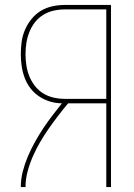

<svg xmlns="http://www.w3.org/2000/svg" viewBox="-20 -755 540 775"><path d="M64 0Q64 -32 72 -63Q80 -94 92.5 -123.5Q105 -153 120.5 -181Q136 -209 153.5 -235.5Q171 -262 190.5 -287.5Q210 -313 230 -338Q206 -338 182.5 -345Q159 -352 138.5 -365.5Q118 -379 103 -398.5Q88 -418 79.5 -441Q71 -464 67.5 -488Q64 -512 64 -536Q64 -562 67.5 -587Q71 -612 81 -635Q91 -658 107 -678Q123 -698 144.5 -711Q166 -724 191 -729.5Q216 -735 241 -735H428V0H409V-338H255Q234 -313 214.5 -287.5Q195 -262 176.5 -235.5Q158 -209 142 -181.5Q126 -154 113 -124.5Q100 -95 91.5 -63.5Q83 -32 83 0ZM241 -356H409V-717H241Q219 -717 196.5 -712Q174 -707 154.5 -695Q135 -683 121 -665Q107 -647 98.5 -625.5Q90 -604 86.5 -581.5Q83 -559 83 -536Q83 -514 86.5 -491Q90 -468 98.5 -447Q107 -426 121 -408Q135 -390 154.5 -378Q174 -366 196.5 -361Q219 -356 241 -356Z"/></svg>

Font: Iosevka Term Curly Thin
Style: Regular
Weight: 100
Designer: Belleve Invis
Foundry: Belleve Invis
Version: Version 32.3.0